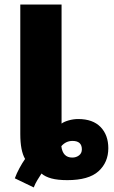

<svg xmlns="http://www.w3.org/2000/svg" viewBox="-20 -780 499 842"><path d="M128 42 45 2Q53 -20 65.5 -43Q78 -66 90 -83Q69 -119 69 -192V-760H250V-238Q260 -246 281 -252Q302 -258 323 -258Q387 -258 421 -223Q455 -188 455 -130Q455 -68 412 -29Q369 10 275 10Q233 10 205.5 2.5Q178 -5 162 -19Q154 -7 144 9.5Q134 26 128 42ZM297 -89Q314 -89 326.5 -98.5Q339 -108 339 -125Q339 -162 298 -162Q269 -162 249 -139Q255 -89 297 -89Z"/></svg>

Font: Noto Sans Disp ExtBd
Style: Regular
Weight: 800
Designer: Monotype Design Team
Foundry: Monotype Imaging Inc.
Version: Version 2.000;GOOG;noto-source:20170915:90ef993387c0; ttfaut